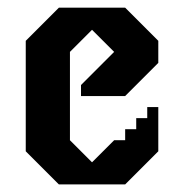

<svg xmlns="http://www.w3.org/2000/svg" viewBox="-20 -487 483 507"><path d="M193.9 -233.4H310.5L398 -320.9V-379.2L310.5 -466.7H135.5L48 -379.2V-87.5L135.5 0H310.5L398 -87.5V-204.2H368.8V-175H339.7V-145.9H310.5V-116.7H281.4L223 -58.4L164.7 -116.7V-350L223 -408.3L281.4 -350L193.9 -262.5Z"/></svg>

Font: Stepalange
Style: Regular
Weight: 400
Designer: Szymon Furjan
Version: Version 1.005;Fontself Maker 3.5.8